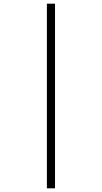

<svg xmlns="http://www.w3.org/2000/svg" viewBox="-20 -780 553 1040"><path d="M234 240V-760H278V240Z"/></svg>

Font: Noto Serif Ethiopic SemiCondensed Light
Style: Regular
Weight: 300
Width: 4
Designer: Monotype Design Team
Foundry: Monotype Imaging Inc.
Version: Version 2.102; ttfautohint (v1.8.4.7-5d5b)